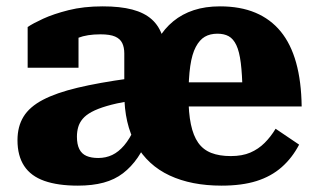

<svg xmlns="http://www.w3.org/2000/svg" viewBox="-20 -573 999 604"><path d="M386 -326 385 -255Q345 -248 316 -239.5Q287 -231 268.5 -221Q250 -211 240 -199Q230 -187 226 -173Q222 -159 222 -143Q222 -119 229.5 -104Q237 -89 252 -82.5Q267 -76 289 -76Q313 -76 333 -85.5Q353 -95 370.5 -115.5Q388 -136 403 -169L448 -145Q433 -106 413 -77Q393 -48 367 -28Q341 -8 306 1.5Q271 11 225 11Q162 11 119.5 -4Q77 -19 56 -51Q35 -83 35 -132Q35 -175 54 -206Q73 -237 115 -259Q157 -281 224 -297Q291 -313 386 -326ZM303 -553Q358 -553 396 -543Q434 -533 457.5 -512Q481 -491 491.5 -457.5Q502 -424 502 -377L371 -289V-405Q371 -424 364.5 -437.5Q358 -451 342 -458Q326 -465 296 -465Q254 -465 226 -454Q198 -443 188 -429Q178 -434 176.5 -442Q175 -450 180 -458Q185 -466 197 -472Q209 -478 227 -477V-360H67V-488Q83 -499 115.5 -514Q148 -529 195.5 -541Q243 -553 303 -553ZM706 -82Q742 -82 767.5 -93Q793 -104 812.5 -123.5Q832 -143 847 -168L921 -118Q899 -76 866 -47Q833 -18 787 -3.5Q741 11 677 11Q582 11 513.5 -21Q445 -53 408 -118Q371 -183 371 -279Q371 -300 377.5 -314.5Q384 -329 395 -339.5Q406 -350 420 -358.5Q434 -367 450 -376Q459 -418 478 -450.5Q497 -483 525 -506Q553 -529 589.5 -541Q626 -553 672 -553Q736 -553 783.5 -533Q831 -513 863 -474Q895 -435 911.5 -376Q928 -317 929 -238H479L478 -314H766L743 -283Q742 -339 737.5 -375Q733 -411 723.5 -431Q714 -451 699.5 -459Q685 -467 664 -467Q641 -467 624.5 -457.5Q608 -448 596 -425.5Q584 -403 578.5 -365Q573 -327 573 -269Q573 -218 580.5 -182Q588 -146 603.5 -124Q619 -102 644.5 -92Q670 -82 706 -82Z"/></svg>

Font: Roboto Serif 20pt ExtraBold
Style: Regular
Weight: 800
Version: Version 1.008